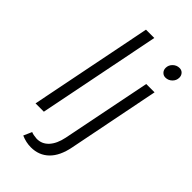

<svg xmlns="http://www.w3.org/2000/svg" viewBox="-282 -820 1094 1094"><g transform="rotate(45 264.5 -273.0)"><path d="M266 -742 118 0H51L199 -742ZM197 138Q240 139 269.5 107Q299 75 311 16L419 -524H486L376 30Q360 112 317 154Q274 196 209 196Q170 196 131 179L153 129Q169 136 197 138ZM527 -683Q527 -660 510 -643.5Q493 -627 470 -627Q454 -627 443 -638.5Q432 -650 432 -667Q432 -690 449 -706.5Q466 -723 489 -723Q506 -723 516.5 -711.5Q527 -700 527 -683Z"/></g></svg>

Font: Gontserrat Light
Style: Italic
Weight: 300
Italic angle: -11.3°
Designer: Julieta Ulanovsky
Foundry: Julieta Ulanovsky
Version: Version 6.001